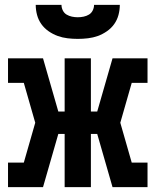

<svg xmlns="http://www.w3.org/2000/svg" viewBox="-20 -770 640 790"><path d="M13 0V-101H78L125 -265L78 -429H13V-530H157L220 -311H246V-530H354V-311H380L443 -530H587V-429H522L475 -265L522 -101H587V0H443L380 -219H354V0H246V-219H220L157 0ZM300 -610Q279 -610 258 -612.5Q237 -615 217.5 -622Q198 -629 180 -641.5Q162 -654 150 -671Q138 -688 132.5 -708.5Q127 -729 127 -750H233Q233 -738 238.5 -727Q244 -716 254 -710Q264 -704 276 -701.5Q288 -699 300 -699Q312 -699 324 -701.5Q336 -704 346 -710Q356 -716 361.5 -727Q367 -738 367 -750H473Q473 -729 467.5 -708.5Q462 -688 450 -671Q438 -654 420 -641.5Q402 -629 382.5 -622Q363 -615 342 -612.5Q321 -610 300 -610Z"/></svg>

Font: Iosevka Slab Extended
Style: Bold
Weight: 700
Width: 7
Monospace: yes
Designer: Belleve Invis
Foundry: Belleve Invis
Version: Version 11.1.0; ttfautohint (v1.8.3)